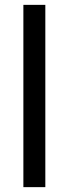

<svg xmlns="http://www.w3.org/2000/svg" viewBox="-20 -770 283 790"><path d="M166.5 0H76.2V-750H166.5Z"/></svg>

Font: RobotoSquareBracket
Style: Square-Bracket
Weight: 400
Version: Version 2.137; 2017